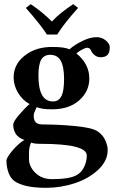

<svg xmlns="http://www.w3.org/2000/svg" viewBox="-20 -671 561 929"><path d="M256.8 -503.9H207Q179.2 -548.3 105 -632.8L128.9 -650.9Q189.9 -608.9 231 -566.9Q254.4 -591.3 276.4 -608.9Q298.3 -626.5 334 -650.9L357.9 -632.8Q289.6 -557.1 256.8 -503.9ZM290 -288.1Q290 -348.1 273.9 -377Q257.8 -405.8 223.1 -405.8Q193.4 -405.8 179.7 -382.8Q166 -359.9 166 -305.2Q166 -180.2 235.8 -180.2Q244.6 -180.2 251.5 -182.1Q258.3 -184.1 265.9 -190.7Q273.4 -197.3 278.6 -208.5Q283.7 -219.7 286.9 -240Q290 -260.3 290 -288.1ZM174.8 24.9Q145.5 24.9 130.9 19Q125.5 28.3 123 41.7Q120.6 55.2 120.4 64.2Q120.1 73.2 120.1 96.2Q120.1 135.7 151.6 165.8Q183.1 195.8 231 195.8Q316.4 195.8 351.1 176.3Q374.5 163.1 387.2 136.7Q399.9 109.9 399.9 81.1Q399.9 24.9 174.8 24.9ZM466.8 -394Q449.7 -394 436.5 -405.3Q423.3 -416.5 419.9 -428.2Q414.1 -439.9 400.9 -439.9Q393.6 -439.9 374.8 -429.7Q356 -419.4 350.1 -412.1Q412.1 -361.8 412.1 -291Q412.1 -228.5 362.8 -185.1Q314.5 -142.1 231 -142.1Q180.7 -142.1 157.7 -152.8Q156.7 -149.9 152.3 -141.1Q147.9 -132.3 145.5 -125.2Q143.1 -118.2 143.1 -110.8Q143.1 -96.7 147.2 -87.6Q151.4 -78.6 159.2 -74.7Q167 -70.8 173.1 -69.8Q179.2 -68.8 188 -68.8Q263.2 -68.8 344.2 -61Q425.3 -53.2 451.2 -36.1Q478 -18.1 489.5 7.8Q501 33.7 501 55.2Q501 107.4 455.1 150.4Q409.2 193.4 341.6 215.6Q273.9 237.8 203.1 237.8Q96.2 237.8 49.8 205.1Q30.8 191.4 21 163.8Q11.2 136.2 11.2 106Q11.2 92.3 39.6 58.3Q67.9 24.4 98.1 5.9Q69.8 -3.4 57.1 -22Q43.9 -42.5 43.9 -67.9Q43.9 -81.5 70.3 -113Q96.7 -144.5 123 -167.5Q87.9 -187 66.9 -222.7Q45.9 -258.3 45.9 -295.9Q45.9 -368.2 113.8 -412.1Q162.6 -443.8 231.9 -443.8Q294.4 -443.8 315.9 -432.1Q340.3 -454.1 378.4 -472.7Q416.5 -491.2 446.8 -491.2Q473.1 -491.2 492.2 -475.1Q511.2 -459 511.2 -442.9Q511.2 -416 500 -405Q488.8 -394 466.8 -394Z"/></svg>

Font: Linux Libertine G
Style: Bold
Weight: 700
Designer: Philipp H. Poll
Foundry: Philipp H. Poll
Version: Version 5.0.3